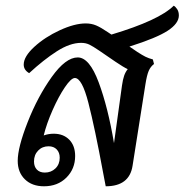

<svg xmlns="http://www.w3.org/2000/svg" viewBox="-20 -644 646 672"><path d="M433 -481 461 -462Q478 -451 489 -445.5Q500 -440 515 -436L519 -420Q507 -411 500.5 -396Q494 -381 489 -349L444 -64Q433 8 350 8L341 -39Q312 -196 289.5 -283.5Q267 -371 242 -371Q229 -371 207 -338.5Q185 -306 164 -258.5Q143 -211 133 -170Q150 -176 168 -176Q202 -176 222.5 -155Q243 -134 243 -98Q243 -53 212.5 -22.5Q182 8 134 8Q92 8 67 -16.5Q42 -41 42 -81Q42 -128 77 -217Q112 -306 161 -374.5Q210 -443 252 -443Q293 -443 325.5 -355.5Q358 -268 379 -143L407 -345Q410 -366 414.5 -379Q419 -392 427 -402Q412 -409 384 -428L327 -467Q305 -482 292.5 -488Q280 -494 264 -494Q225 -494 179 -464.5Q133 -435 82 -388Q63 -399 63 -418Q63 -446 100 -480Q137 -514 189 -538Q241 -562 280 -562Q300 -562 316.5 -555Q333 -548 358 -531L370 -523Q537 -573 588 -624Q594 -621 600 -612Q606 -603 606 -590Q606 -562 567 -536.5Q528 -511 433 -481ZM150 -132Q128 -132 113.5 -117Q99 -102 99 -79Q99 -61 109 -50.5Q119 -40 137 -40Q159 -40 174 -54.5Q189 -69 189 -92Q189 -110 178.5 -121Q168 -132 150 -132Z"/></svg>

Font: Thasadith
Style: Bold Italic
Weight: 700
Italic angle: -9°
Designer: Cadson Demak Co.,Ltd.
Foundry: Cadson Demak Co.,Ltd.
Version: Version 1.000; ttfautohint (v1.6)